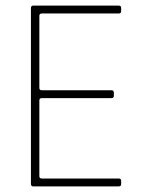

<svg xmlns="http://www.w3.org/2000/svg" viewBox="-20 -663 521 683"><path d="M402 0H98Q90 0 90 -9V-634Q90 -643 98 -643H402Q411 -643 411 -635V-623Q411 -615 402 -615H129Q120 -615 120 -607V-350Q120 -342 129 -342H376Q385 -342 385 -334V-322Q385 -314 376 -314H129Q120 -314 120 -306V-36Q120 -28 129 -28H402Q411 -28 411 -20V-8Q411 0 402 0Z"/></svg>

Font: Rajdhani Light
Style: Regular
Weight: 300
Designer: Satya Rajpurohit, Jyotish Sonowal
Foundry: Indian Type Foundry
Version: Version 1.201;PS 1.0;hotconv 1.0.78;makeotf.lib2.5.61930; tt